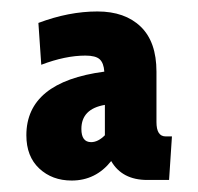

<svg xmlns="http://www.w3.org/2000/svg" viewBox="-20 -749 346 335"><path d="M26 -513Q26 -606 162 -624Q161 -639 154 -645.5Q147 -652 129 -652Q94 -652 52 -636L47 -709Q100 -729 150 -729Q198 -729 225.5 -702.5Q253 -676 253 -624V-536Q253 -511 269 -511H280L275 -435H237Q193 -435 174 -468Q147 -434 105 -434Q71 -434 48.5 -455Q26 -476 26 -513ZM163 -513V-566Q122 -559 122 -524Q122 -501 139 -501Q151 -501 163 -513Z"/></svg>

Font: Cabin Condensed SemiBold
Style: Regular
Weight: 600
Width: 3
Designer: Pablo Impallari
Foundry: Pablo Impallari. http://www.impallari.com Igino Marini. http://www.ikern.com
Version: Version 2.001